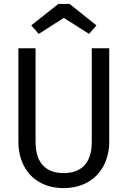

<svg xmlns="http://www.w3.org/2000/svg" viewBox="-20 -954 655 986"><path d="M541 -228.7Q541 -157.4 512.3 -103.1Q483.6 -48.7 430.5 -18.5Q377.4 11.8 306.7 11.8Q235.4 11.8 182.8 -18.5Q130.3 -48.7 102.3 -103.1Q74.4 -157.4 74.4 -228.7V-706.2H162.6V-225.6Q162.6 -146.2 199.7 -105.6Q236.9 -65.1 306.7 -65.1Q376.9 -65.1 414.1 -105.6Q451.3 -146.2 451.3 -225.6V-706.2H541ZM279.5 -933.8H337.4L475.4 -823.6L437.4 -780L307.7 -862.1L179 -780L140.5 -823.6Z"/></svg>

Font: Fira Code
Style: Regular
Weight: 400
Designer: Carrois Corporate, Edenspiekermann AG, Nikita Prokopov
Foundry: Carrois Corporate, Edenspiekermann AG, Nikita Prokopov
Version: Version 5.002